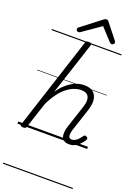

<svg xmlns="http://www.w3.org/2000/svg" viewBox="-263 -1221 1178 1688"><g transform="rotate(20 326.0 -377.0)"><path d="M488 16Q460 16 442.5 6Q425 -4 417.5 -23.5Q410 -43 412 -70.5Q414 -98 426 -133L494 -340Q514 -400 497.5 -434.5Q481 -469 425 -469Q395 -469 361.5 -456.5Q328 -444 294 -417.5Q260 -391 227.5 -347.5Q195 -304 166 -242L88 -4Q85 6 79 10.5Q73 15 58 15Q46 15 37.5 10Q29 5 33 -6L313 -869Q317 -881 323.5 -885.5Q330 -890 344 -890Q361 -890 367 -884Q373 -878 369 -866L208 -374Q236 -415 266.5 -443Q297 -471 327 -488Q357 -505 385.5 -512Q414 -519 438 -519Q488 -519 518.5 -497Q549 -475 556.5 -431.5Q564 -388 543 -323L474 -114Q466 -87 465 -68.5Q464 -50 472 -40.5Q480 -31 495 -31Q513 -31 528.5 -40.5Q544 -50 557.5 -65Q571 -80 581 -94Q585 -101 592 -104Q599 -107 610 -100Q621 -94 622 -86.5Q623 -79 618 -71Q606 -52 587.5 -31.5Q569 -11 544 2.5Q519 16 488 16ZM227 -939Q218 -939 212 -946Q206 -953 206 -961Q206 -967 208 -970Q210 -973 214 -977L393 -1115Q402 -1123 408.5 -1126Q415 -1129 423 -1129Q430 -1129 436 -1125.5Q442 -1122 447 -1114L557 -975Q560 -971 561 -967Q562 -963 562 -959Q562 -951 554 -945Q546 -939 539 -939Q533 -939 528 -941.5Q523 -944 519 -949L414 -1063L249 -948Q242 -943 237 -941Q232 -939 227 -939ZM0 365H652V375H0ZM0 -20H652V0H0ZM0 -505H652V-500H0ZM0 -885H652V-875H0Z"/></g></svg>

Font: Playwrite DK Uloopet Guides
Style: Regular
Weight: 400
Designer: Veronika Burian, José Scaglione
Foundry: TypeTogether
Version: Version 1.003